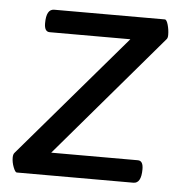

<svg xmlns="http://www.w3.org/2000/svg" viewBox="-44 -565 576 607"><g transform="rotate(5 244.5 -261.5)"><path d="M455 -523Q461 -523 465.5 -507Q470 -491 470 -475Q470 -465 466 -461L134 -72H409Q426 -72 426 -45Q426 0 401 0H31Q26 0 20 -15.5Q14 -31 14 -46Q14 -57 19 -62L352 -451H96Q79 -451 79 -478Q79 -523 104 -523Z"/></g></svg>

Font: Asap
Style: Italic
Weight: 400
Italic angle: -6°
Designer: Pablo Cosgaya
Foundry: Pablo Cosgaya
Version: Version 1.007;PS 001.007;hotconv 1.0.70;makeotf.lib2.5.58329